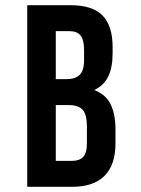

<svg xmlns="http://www.w3.org/2000/svg" viewBox="-20 -720 545 740"><path d="M251 -700Q337 -700 375.5 -660Q414 -620 414 -539V-514Q414 -460 397 -425Q380 -390 343 -373Q388 -356 406.5 -317.5Q425 -279 425 -223V-166Q425 -85 383 -42.5Q341 0 258 0H85V-700ZM195 -315V-100H258Q286 -100 300.5 -115Q315 -130 315 -169V-230Q315 -279 298.5 -297Q282 -315 244 -315ZM195 -600V-415H238Q269 -415 286.5 -431Q304 -447 304 -489V-528Q304 -566 290.5 -583Q277 -600 248 -600Z"/></svg>

Font: Bebas Neue Bold
Style: Regular
Weight: 700
Designer: Ryoichi Tsunekawa & LGV (GE)
Foundry: Free Software Foundation, Inc.
Version: Version 1.003 August 13, 2016